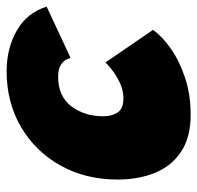

<svg xmlns="http://www.w3.org/2000/svg" viewBox="-28 -560 594 578"><g transform="rotate(-90 269.0 -271.0)"><path d="M468 -107.5Q449 -80 412 -54Q375 -28 324.2 -11Q273.5 6 212.5 6Q145 6 101.8 -22.5Q58.5 -51 38 -100.8Q17.5 -150.5 17.5 -214Q17.5 -310.5 59.8 -386Q102 -461.5 175.8 -504.8Q249.5 -548 343 -548Q413.5 -548 466.8 -517Q520 -486 538 -427.5L383.5 -355.5Q383 -359.5 378.5 -368.5Q374 -377.5 362 -385.2Q350 -393 327 -393Q268.5 -393 238.2 -353.5Q208 -314 208 -256.5Q208 -231 219.5 -213.8Q231 -196.5 261.5 -196.5Q287 -196.5 310 -207.8Q333 -219 349 -232Q365 -245 370 -250.5Z"/></g></svg>

Font: Grandstander Black
Style: Italic
Weight: 900
Italic angle: -15°
Designer: Tyler Finck
Foundry: Etcetera Type Co
Version: Version 1.200; ttfautohint (v1.8.3)